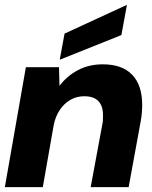

<svg xmlns="http://www.w3.org/2000/svg" viewBox="-27 -774 627 794"><path d="M-7 0 80 -496H217L219 -419Q249 -459 294.5 -483.5Q340 -508 398 -508Q478 -508 519.5 -465Q561 -422 561 -340Q561 -326 559.5 -307.5Q558 -289 555 -273L505 0H348L396 -259Q398 -267 398.5 -277.5Q399 -288 399 -297Q399 -376 321 -376Q290 -376 264 -361Q238 -346 220 -319Q202 -292 195 -256L150 0ZM220 -527 240 -635 498 -754 475 -629Z"/></svg>

Font: Rethink Sans ExtraBold
Style: Italic
Weight: 800
Italic angle: -10°
Designer: The Rethink Sans project authors (Hans Thiessen). DM Sans designed by Colophon Foundry.
Foundry: Rethink Communications LLC
Version: Version 1.001